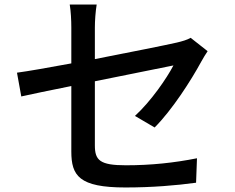

<svg xmlns="http://www.w3.org/2000/svg" viewBox="-20 -800 1040 848"><path d="M663 -237C740 -314 824 -445 869 -528C877 -543 889 -562 897 -574L822 -633C807 -624 786 -618 761 -612C718 -602 558 -570 399 -539V-678C399 -709 402 -750 407 -780H288C293 -750 295 -710 295 -678V-520C192 -501 101 -485 55 -479L74 -374C115 -383 199 -401 295 -420V-131C295 -24 329 28 534 28C651 28 759 19 846 7L850 -101C750 -81 647 -70 536 -70C421 -70 399 -92 399 -158V-441C561 -474 723 -506 746 -511C717 -455 647 -353 576 -288Z"/></svg>

Font: Noto Sans T Chinese Medium
Style: Regular
Weight: 500
Designer: Ryoko NISHIZUKA (kana & ideographs); Paul D. Hunt (Latin, Greek & Cyrillic); Wenlong ZHANG (bopomofo); Sandoll Communica
Foundry: Adobe Systems Incorporated
Version: Version 1.000;PS 1;hotconv 1.0.78;makeotf.lib2.5.61930